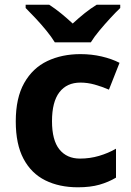

<svg xmlns="http://www.w3.org/2000/svg" viewBox="-20 -786 556 816"><path d="M311 10Q232 10 172.5 -19.5Q113 -49 80 -111Q47 -173 47 -270Q47 -370 83 -433.5Q119 -497 181 -526.5Q243 -556 322 -556Q369 -556 412 -546Q455 -536 488 -519L443 -405Q413 -418 382.5 -426.5Q352 -435 322 -435Q264 -435 232.5 -394Q201 -353 201 -271Q201 -190 232.5 -151Q264 -112 320 -112Q362 -112 401 -123.5Q440 -135 473 -154V-31Q441 -12 402.5 -1Q364 10 311 10ZM491 -766V-752Q473 -735 449 -709Q425 -683 402.5 -656Q380 -629 366 -606H213Q199 -629 177 -656Q155 -683 131 -708.5Q107 -734 89 -752V-766H189Q215 -749 239 -729.5Q263 -710 289 -686Q315 -710 340 -730Q365 -750 391 -766Z"/></svg>

Font: Noto Sans Cherokee
Style: Bold
Weight: 700
Designer: Monotype Design Team
Foundry: Monotype Imaging Inc.
Version: Version 2.001; ttfautohint (v1.8.4.7-5d5b)